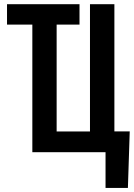

<svg xmlns="http://www.w3.org/2000/svg" viewBox="-20 -731 643 922"><path d="M135.3 -612.8H13.7V-710.9H361.8V-612.8H252V-99.6H412.1V-710.9H529.3V-100.1H603L594.2 171.4H486.8V0H135.3Z"/></svg>

Font: Roboto Mono
Style: Regular
Weight: 500
Designer: Google
Version: Version 2.000986; 2015; ttfautohint (v1.3)